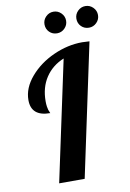

<svg xmlns="http://www.w3.org/2000/svg" viewBox="-101 -1006 722 1067"><g transform="rotate(-10 259.5 -472.5)"><path d="M447 -748 288 0H144L289 -679Q223 -652 186 -596Q149 -540 149 -462Q149 -445 151 -432Q153 -419 155 -413Q157 -407 160 -400.5Q163 -394 163 -393Q56 -393 56 -485Q56 -553 109 -615Q162 -677 243 -713.5Q324 -750 406 -750Q421 -750 447 -748ZM397 -884Q397 -909 415 -927Q433 -945 458 -945Q483 -945 501 -927Q519 -909 519 -884Q519 -859 501 -841Q483 -823 458 -823Q432 -823 414.5 -840.5Q397 -858 397 -884ZM217 -884Q217 -909 235 -927Q253 -945 278 -945Q303 -945 321 -927Q339 -909 339 -884Q339 -859 321 -841Q303 -823 278 -823Q252 -823 234.5 -840.5Q217 -858 217 -884Z"/></g></svg>

Font: Lobster Two
Style: Bold Italic
Weight: 700
Designer: Pablo Impallari
Foundry: Pablo Impallari. www.impallari.com
Version: Version 2.000